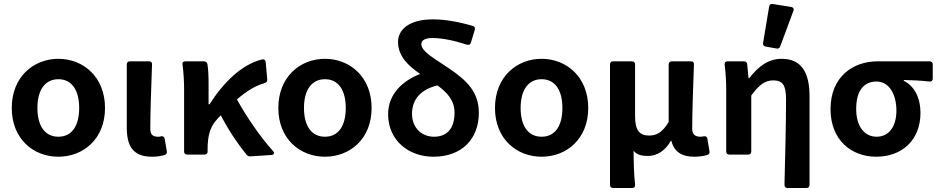

<svg xmlns="http://www.w3.org/2000/svg" viewBox="-20 -777 4720 965"><path d="M39.1 -234.4C39.1 -78.1 148.4 10.7 273.4 10.7C398.4 10.7 507.8 -78.1 507.8 -234.4C507.8 -390.6 398.4 -481.4 273.4 -481.4C148.4 -481.4 39.1 -390.6 39.1 -234.4ZM377.9 -234.4C377.9 -146.5 342.8 -89.8 273.4 -89.8C204.1 -89.8 168 -146.5 168 -234.4C168 -321.3 204.1 -378.9 273.4 -378.9C342.8 -378.9 377.9 -321.3 377.9 -234.4Z M617.2 -135.7C617.2 -45.9 646.5 10.7 743.2 10.7C771.5 10.7 791 6.8 807.6 2C816.4 -1 820.3 -7.8 818.4 -16.6L807.6 -80.1C805.7 -89.8 798.8 -93.8 789.1 -91.8C784.2 -89.8 778.3 -89.8 774.4 -89.8C749 -89.8 735.4 -99.6 735.4 -129.9C735.4 -211.9 740.2 -342.8 744.1 -453.1C745.1 -462.9 739.3 -468.8 729.5 -468.8H632.8C623 -468.8 617.2 -462.9 617.2 -453.1Z M1352.5 -17.6C1287.1 -89.8 1216.8 -193.4 1170.9 -277.3C1221.7 -321.3 1264.6 -346.7 1310.5 -359.4C1319.3 -362.3 1324.2 -369.1 1323.2 -377.9L1315.4 -464.8C1314.5 -474.6 1308.6 -480.5 1297.9 -478.5C1193.4 -453.1 1102.5 -361.3 1033.2 -252.9H1028.3V-354.5C1028.3 -390.6 1027.3 -426.8 1022.5 -455.1C1020.5 -463.9 1013.7 -468.8 1004.9 -468.8H911.1C900.4 -468.8 895.5 -462.9 897.5 -452.1C903.3 -408.2 905.3 -362.3 905.3 -329.1V-15.6C905.3 -5.9 911.1 0 920.9 0H1007.8C1017.6 0 1023.4 -5.9 1023.4 -15.6V-27.3C1023.4 -95.7 1037.1 -142.6 1071.3 -177.7C1077.1 -184.6 1084 -191.4 1089.8 -197.3C1130.9 -118.2 1178.7 -48.8 1219.7 1C1225.6 6.8 1231.4 9.8 1239.3 8.8L1344.7 2C1357.4 1 1361.3 -7.8 1352.5 -17.6Z M1378.9 -234.4C1378.9 -78.1 1488.3 10.7 1613.3 10.7C1738.3 10.7 1847.7 -78.1 1847.7 -234.4C1847.7 -390.6 1738.3 -481.4 1613.3 -481.4C1488.3 -481.4 1378.9 -390.6 1378.9 -234.4ZM1717.8 -234.4C1717.8 -146.5 1682.6 -89.8 1613.3 -89.8C1543.9 -89.8 1507.8 -146.5 1507.8 -234.4C1507.8 -321.3 1543.9 -378.9 1613.3 -378.9C1682.6 -378.9 1717.8 -321.3 1717.8 -234.4Z M2239.3 -431.6C2163.1 -483.4 2097.7 -517.6 2097.7 -555.7C2097.7 -573.2 2114.3 -585.9 2154.3 -585.9C2200.2 -585.9 2259.8 -574.2 2326.2 -552.7C2336.9 -549.8 2343.8 -552.7 2346.7 -562.5L2366.2 -627C2369.1 -636.7 2366.2 -643.6 2356.4 -646.5C2288.1 -667 2217.8 -679.7 2155.3 -679.7C2035.2 -679.7 1980.5 -627 1980.5 -566.4C1980.5 -494.1 2033.2 -445.3 2091.8 -405.3C2003.9 -371.1 1930.7 -304.7 1930.7 -203.1C1930.7 -69.3 2036.1 10.7 2158.2 10.7C2301.8 10.7 2386.7 -79.1 2386.7 -210C2386.7 -314.5 2326.2 -372.1 2239.3 -431.6ZM2161.1 -89.8C2102.5 -89.8 2050.8 -131.8 2050.8 -205.1C2050.8 -281.2 2099.6 -329.1 2178.7 -347.7C2228.5 -311.5 2264.6 -271.5 2264.6 -210.9C2264.6 -129.9 2225.6 -89.8 2161.1 -89.8Z M2467.8 -234.4C2467.8 -78.1 2577.1 10.7 2702.1 10.7C2827.1 10.7 2936.5 -78.1 2936.5 -234.4C2936.5 -390.6 2827.1 -481.4 2702.1 -481.4C2577.1 -481.4 2467.8 -390.6 2467.8 -234.4ZM2806.6 -234.4C2806.6 -146.5 2771.5 -89.8 2702.1 -89.8C2632.8 -89.8 2596.7 -146.5 2596.7 -234.4C2596.7 -321.3 2632.8 -378.9 2702.1 -378.9C2771.5 -378.9 2806.6 -321.3 2806.6 -234.4Z M3045.9 -453.1V152.3C3045.9 162.1 3051.8 168 3061.5 168H3157.2C3167 168 3172.9 162.1 3171.9 151.4C3166 93.8 3165 48.8 3164.1 -19.5C3182.6 2.9 3208 6.8 3236.3 6.8C3282.2 6.8 3323.2 -18.6 3351.6 -69.3H3354.5C3367.2 -15.6 3405.3 10.7 3468.8 10.7C3498 10.7 3517.6 6.8 3534.2 2C3543.9 -1 3547.9 -7.8 3545.9 -16.6L3535.2 -80.1C3533.2 -89.8 3526.4 -93.8 3516.6 -91.8C3510.7 -90.8 3505.9 -89.8 3501 -89.8C3475.6 -89.8 3459 -99.6 3459 -129.9C3459 -211.9 3463.9 -342.8 3467.8 -453.1C3468.8 -462.9 3462.9 -468.8 3453.1 -468.8H3356.4C3346.7 -468.8 3340.8 -462.9 3340.8 -453.1V-164.1C3309.6 -111.3 3279.3 -95.7 3242.2 -95.7C3193.4 -95.7 3171.9 -123 3171.9 -193.4V-453.1C3171.9 -462.9 3166 -468.8 3156.2 -468.8H3061.5C3051.8 -468.8 3045.9 -462.9 3045.9 -453.1Z M3845.7 -744.1 3815.4 -561.5C3813.5 -550.8 3818.4 -544.9 3828.1 -543L3882.8 -533.2C3891.6 -531.2 3898.4 -535.2 3901.4 -543.9L3967.8 -722.7C3971.7 -733.4 3966.8 -740.2 3956.1 -742.2L3864.3 -756.8C3854.5 -758.8 3847.7 -754.9 3845.7 -744.1ZM3930.7 -277.3C3930.7 -167 3926.8 4.9 3922.9 148.4C3921.9 161.1 3927.7 168 3937.5 168H4033.2C4043 168 4048.8 162.1 4048.8 152.3V-293C4048.8 -410.2 4009.8 -481.4 3909.2 -481.4C3838.9 -481.4 3791 -441.4 3745.1 -383.8H3742.2L3735.4 -454.1C3734.4 -463.9 3728.5 -468.8 3718.8 -468.8H3636.7C3626 -468.8 3621.1 -462.9 3622.1 -452.1C3627.9 -407.2 3629.9 -362.3 3629.9 -329.1V-15.6C3629.9 -5.9 3635.7 0 3645.5 0H3740.2C3750 0 3755.9 -5.9 3755.9 -15.6V-296.9C3794.9 -350.6 3825.2 -373 3866.2 -373C3914.1 -373 3930.7 -348.6 3930.7 -277.3Z M4154.3 -228.5C4154.3 -73.2 4258.8 10.7 4383.8 10.7C4512.7 10.7 4606.4 -72.3 4606.4 -210C4606.4 -285.2 4576.2 -343.8 4522.5 -371.1V-375C4569.3 -374 4605.5 -372.1 4651.4 -367.2C4662.1 -366.2 4668 -372.1 4668 -381.8V-453.1C4668 -462.9 4662.1 -468.8 4652.3 -468.8H4390.6C4268.6 -468.8 4154.3 -392.6 4154.3 -228.5ZM4485.4 -221.7C4485.4 -138.7 4446.3 -89.8 4385.7 -89.8C4325.2 -89.8 4283.2 -141.6 4283.2 -228.5C4283.2 -326.2 4325.2 -367.2 4385.7 -367.2C4450.2 -367.2 4485.4 -300.8 4485.4 -221.7Z"/></svg>

Font: Ed Sans Neue SemiBold
Style: Regular
Weight: 600
Designer: Stephen Hutchings
Version: Version 1.004;PS 001.004;hotconv 1.0.88;makeotf.lib2.5.64775